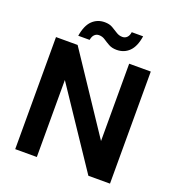

<svg xmlns="http://www.w3.org/2000/svg" viewBox="-154 -1003 1035 1127"><g transform="rotate(20 363.5 -440.0)"><path d="M68 0V-700H203L525 -217V-700H660V0H525L203 -481V0ZM427 -751Q398 -751 377.5 -762.5Q357 -774 340 -785.5Q323 -797 302 -797Q286 -797 274.5 -786Q263 -775 259 -752H188Q199 -819 230.5 -849.5Q262 -880 308 -880Q337 -880 357 -868.5Q377 -857 394.5 -845.5Q412 -834 433 -834Q450 -834 461.5 -845.5Q473 -857 476 -879H547Q537 -813 505.5 -782Q474 -751 427 -751Z"/></g></svg>

Font: DM Sans 20pt
Style: Bold
Weight: 700
Version: Version 4.004;gftools[0.9.30]